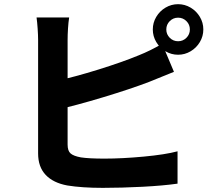

<svg xmlns="http://www.w3.org/2000/svg" viewBox="-20 -853 1040 919"><path d="M832.4 -655.6Q855.8 -655.6 872.3 -672.1Q888.8 -688.6 888.8 -712Q888.8 -735.4 872.3 -751.9Q855.8 -768.4 832.4 -768.4Q809 -768.4 792.5 -751.9Q776 -735.4 776 -712Q776 -688.6 792.5 -672.1Q809 -655.6 832.4 -655.6ZM832.4 -833Q864.6 -833 892.4 -816.5Q920.2 -800 936.7 -772.2Q953.2 -744.4 953.2 -712Q953.2 -679.6 936.7 -651.8Q920.2 -624 892.4 -607.5Q864.6 -591 832.4 -591Q800 -591 772.2 -607.5Q744.4 -624 727.9 -651.8Q711.4 -679.6 711.4 -712Q711.4 -744.4 727.9 -772.2Q744.4 -800 772.2 -816.5Q800 -833 832.4 -833ZM303.6 -661.6V-161Q303.6 -130.8 318 -118.4Q332.4 -106 367.6 -99.6Q406 -93.8 480.4 -93.8Q564.6 -93.8 667.8 -103.4Q771 -113 829.8 -128.8V26Q761.4 35.8 661.7 41Q562 46.2 472 46.2Q372.6 46.2 302.4 34.8Q234.8 22.4 198.6 -15.9Q162.4 -54.2 162.4 -118.4V-661.6Q162.4 -683.8 160.2 -715.9Q158 -748 155 -769.4H311Q307.4 -747 305.5 -716.7Q303.6 -686.4 303.6 -661.6ZM643.6 -588Q699.6 -610.2 756 -643.4L812.6 -509.2Q709.4 -467 692.6 -460.6Q604.4 -427 474.8 -387.8Q345.2 -348.6 242.2 -325.4L241.4 -463.8Q337 -484.6 451 -520.1Q565 -555.6 643.6 -588Z"/></svg>

Font: 寒蝉端黑体 Light
Style: Regular
Weight: 300
Designer: ChillDuanSans {Warren2060}; 
Source Han Sans {Ryoko NISHIZUKA 西塚涼子 (kana, bopomofo & ideographs); Paul D. Hunt (Latin, G
Foundry: ChillType&Adobe
Version: Version 1.300;Glyphs 3.3 (3306)